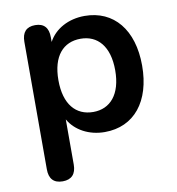

<svg xmlns="http://www.w3.org/2000/svg" viewBox="-78 -570 765 829"><g transform="rotate(-10 304.5 -155.5)"><path d="M131 188C170 188 190 166 190 125V-73C219 -22 278 10 347 10C476 10 555 -88 555 -245C555 -402 475 -499 347 -499C276 -499 216 -466 188 -413V-434C188 -475 169 -497 130 -497C91 -497 72 -475 72 -434V125C72 166 91 188 131 188ZM313 -84C237 -84 188 -139 188 -245C188 -351 237 -405 313 -405C387 -405 437 -351 437 -245C437 -139 387 -84 313 -84Z"/></g></svg>

Font: SN Pro SemiBold
Style: Regular
Weight: 600
Designer: Tobias Whetton
Foundry: Supernotes
Version: Version 1.003;Glyphs 3.3 (3324)